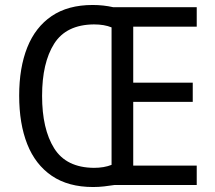

<svg xmlns="http://www.w3.org/2000/svg" viewBox="-20 -836 865 771"><path d="M352 -816Q395 -816 435 -807H770V-729H515V-504H754V-427H515V-171H770V-93H439Q419 -90 398 -87.5Q377 -85 354 -85Q254 -85 188 -130Q122 -175 89.5 -257Q57 -339 57 -452Q57 -564 89.5 -645.5Q122 -727 187.5 -771.5Q253 -816 352 -816ZM357 -738Q246 -737 197.5 -660.5Q149 -584 149 -451Q149 -318 197.5 -240.5Q246 -163 357 -162Q398 -162 428 -174V-726Q399 -738 357 -738Z"/></svg>

Font: Noto Sans Telugu UI SemiCondensed
Style: Regular
Weight: 400
Width: 4
Designer: Jelle Bosma - Monotype Design Team
Foundry: Monotype Imaging Inc.
Version: Version 2.005; ttfautohint (v1.8.4.7-5d5b)